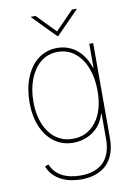

<svg xmlns="http://www.w3.org/2000/svg" viewBox="-103 -823 790 1106"><g transform="rotate(-10 292.0 -270.5)"><path d="M63.9 -271.3Q63.9 -352.3 89.5 -416.2Q102.3 -448.2 120.6 -473.7Q138.8 -499.3 162.3 -517Q185.7 -534.8 213.8 -544.4Q241.8 -554 274.1 -554Q309.3 -554 338.6 -543Q367.9 -532 391.2 -512.3Q414.4 -492.5 431.3 -465.4Q448.2 -438.2 458.8 -406.2H461.6V-545.5H484.4V11.4Q484.4 60 471.1 98.2Q457.7 136.4 431.8 162.5Q405.9 188.6 368.1 202.2Q330.3 215.9 281.2 215.9Q251.4 215.9 221.8 210Q192.1 204.2 166.2 191.2Q140.3 178.3 119.9 157.5Q99.4 136.7 88.1 106.5L109.4 98Q118.6 122.2 135.1 140.1Q151.6 158 173.8 169.7Q196 181.5 223.2 187.3Q250.4 193.2 281.2 193.2Q323.9 193.2 357.4 182Q391 170.8 414.1 148.3Q437.1 125.7 449.4 91.4Q461.6 57.2 461.6 11.4V-136.4H458.8Q437.5 -68.2 386.4 -34.1Q334.9 0 274.1 0Q210.2 0 163 -34.4Q139.6 -51.5 121.1 -75.6Q102.6 -99.8 89.8 -130Q77.1 -160.2 70.5 -195.7Q63.9 -231.2 63.9 -271.3ZM86.6 -271.3Q86.6 -215.9 99.8 -170.3Q112.9 -124.6 137.3 -91.8Q161.6 -58.9 196.4 -40.8Q231.2 -22.7 274.1 -22.7Q359.4 -22.7 410.5 -89.8Q461.6 -156.6 461.6 -271.3Q461.6 -345.9 438.9 -404.1Q427.6 -433.6 411.2 -457Q394.9 -480.5 374.1 -497Q353.3 -513.5 328.1 -522.4Q302.9 -531.2 274.1 -531.2Q216.6 -531.2 174.4 -497.2Q153.1 -480.1 136.7 -456.3Q120.4 -432.5 109.2 -403.8Q98 -375 92.3 -341.6Q86.6 -308.2 86.6 -271.3ZM157.7 -754.3V-757.1H184.7L291.2 -647.7L397.7 -757.1H424.7V-754.3L294 -620.7H288.4Z"/></g></svg>

Font: Inter P Thin
Style: Regular
Weight: 100
Designer: Rasmus Andersson
Foundry: rsms
Version: Version 3.018;git-588b23468